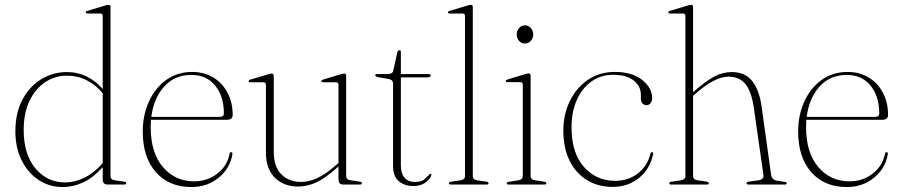

<svg xmlns="http://www.w3.org/2000/svg" viewBox="-20 -744 3638 774"><path d="M42 -214Q42 -290 71 -343.5Q100 -397 147.2 -425.2Q194.5 -453.5 249.5 -453.5Q293.5 -453.5 330.5 -435Q367.5 -416.5 394 -385V-679Q394 -689.5 384 -689.5H333.5Q325.5 -689.5 325.5 -694Q325.5 -698.5 333.5 -700.5L401.5 -721Q412 -724.5 417.5 -724.5Q425.5 -724.5 425.5 -715.5V-34.5Q425.5 -19.5 444 -17L479 -12Q489 -10.5 489 -5Q489 0 480.5 0H416Q404 0 399 -5Q394 -10 394 -25.5V-70Q356 -28 316 -9Q276 10 232.5 10Q179 10 135.8 -18.5Q92.5 -47 67.2 -97.8Q42 -148.5 42 -214ZM75.5 -219.5Q75.5 -121.5 123 -65Q170.5 -8.5 243 -8.5Q281 -8.5 320 -27.5Q359 -46.5 394 -86V-368Q367.5 -401 330.2 -420Q293 -439 249.5 -439Q202 -439 162.5 -413Q123 -387 99.2 -338Q75.5 -289 75.5 -219.5Z M918 -280Q918 -261 893 -261H588.5Q587.5 -247 587.5 -232Q587.5 -128 636.8 -70.5Q686 -13 762.5 -13Q816 -13 856.2 -44.2Q896.5 -75.5 905.5 -124Q906.5 -130.5 911.5 -130.5Q918 -130.5 917 -123Q908 -66 862 -28Q816 10 751.5 10Q661 10 608.2 -50.2Q555.5 -110.5 555.5 -213.5Q555.5 -280 580.5 -334.8Q605.5 -389.5 650.2 -421.8Q695 -454 755 -454Q802.5 -454 839.2 -432Q876 -410 897 -370.8Q918 -331.5 918 -280ZM751.5 -442Q684 -442 641.8 -395Q599.5 -348 590 -273H867Q882.5 -273 882.5 -286.5Q882.5 -356.5 847.2 -399.2Q812 -442 751.5 -442Z M1052 -129.5V-402Q1052 -412.5 1041 -412.5H990.5Q982.5 -412.5 982.5 -417Q982.5 -421 990.5 -423.5L1059.5 -444Q1070 -447.5 1075 -447.5Q1083.5 -447.5 1083.5 -438.5V-134Q1083.5 -71 1114.5 -40.8Q1145.5 -10.5 1194.5 -10.5Q1225 -10.5 1258.8 -26Q1292.5 -41.5 1332.5 -76.5L1344.5 -87V-402Q1344.5 -412.5 1334 -412.5H1283.5Q1275.5 -412.5 1275.5 -417Q1275.5 -421 1283.5 -423.5L1351.5 -444Q1362.5 -447.5 1367.5 -447.5Q1375.5 -447.5 1375.5 -438.5V-34.5Q1375.5 -19.5 1394.5 -17L1429 -12Q1439 -10.5 1439 -5Q1439 0 1430.5 0H1366Q1354 0 1349.2 -5.2Q1344.5 -10.5 1344.5 -25.5V-72.5L1339.5 -68.5Q1290 -24.5 1254 -8.2Q1218 8 1181.5 8Q1124.5 8 1088.2 -27.5Q1052 -63 1052 -129.5Z M1548 -425.5 1506 -432.5Q1492.5 -435.5 1492.5 -440.5Q1492.5 -445.5 1499.5 -445.5H1541Q1562.5 -445.5 1565 -458L1581.5 -532Q1583.5 -541.5 1589.5 -541.5Q1596 -541.5 1596 -535.5V-445.5H1707.5Q1716 -445.5 1716 -439.5Q1716 -432 1701.5 -432H1596V-78.5Q1596 -45 1610.8 -27.8Q1625.5 -10.5 1651.5 -10.5Q1681 -10.5 1692.5 -22.5Q1704 -34.5 1714 -43.5Q1719.5 -45 1719 -38Q1713 -20.5 1693.8 -7.2Q1674.5 6 1646.5 6Q1610.5 6 1587.5 -13.8Q1564.5 -33.5 1564.5 -74V-406.5Q1564.5 -422 1548 -425.5Z M1886 -715.5V-34.5Q1886 -19.5 1904.5 -17L1939.5 -12Q1949.5 -10.5 1949.5 -5Q1949.5 0 1941 0H1797.5Q1789.5 0 1789.5 -5Q1789.5 -10.5 1800.5 -12L1836 -17Q1854.5 -20 1854.5 -34V-679Q1854.5 -689.5 1844.5 -689.5H1794Q1785.5 -689.5 1785.5 -694Q1785.5 -698.5 1794 -700.5L1862 -721Q1872.5 -724.5 1878 -724.5Q1886 -724.5 1886 -715.5Z M2096 -568.5Q2082 -568.5 2072.5 -579.2Q2063 -590 2063 -605Q2063 -620.5 2072.8 -631.2Q2082.5 -642 2096 -642Q2110 -642 2119.8 -631Q2129.5 -620 2129.5 -605Q2129.5 -590 2119.8 -579.2Q2110 -568.5 2096 -568.5ZM2119 -438.5V-34.5Q2119 -19.5 2137.5 -17L2172.5 -12Q2182.5 -10.5 2182.5 -5Q2182.5 0 2174 0H2030.5Q2022.5 0 2022.5 -5Q2022.5 -9.5 2032 -11L2069 -17Q2087.5 -20 2087.5 -34V-402Q2087.5 -413 2077.5 -413H2027Q2018.5 -413 2018.5 -417.5Q2018.5 -421 2027 -424L2095 -444.5Q2105.5 -448 2111 -448Q2119 -448 2119 -438.5Z M2609 -348Q2609 -336 2602.5 -328Q2596 -320 2586.5 -320Q2576.5 -320 2570 -327Q2563.5 -334 2563.5 -346.5V-361.5Q2563.5 -397 2534 -419.8Q2504.5 -442.5 2452 -442.5Q2401.5 -442.5 2363.8 -415.2Q2326 -388 2305 -340.2Q2284 -292.5 2284 -231Q2284 -127 2334 -71Q2384 -15 2459.5 -15Q2512.5 -15 2551.2 -44.8Q2590 -74.5 2602 -124Q2603 -130.5 2608.5 -130.5Q2614 -130.5 2613 -124Q2601 -63 2556.2 -26.8Q2511.5 9.5 2449.5 9.5Q2391 9.5 2346.2 -18Q2301.5 -45.5 2276.2 -96.2Q2251 -147 2251 -218Q2251 -282.5 2277 -336.2Q2303 -390 2349.8 -422Q2396.5 -454 2459 -454Q2528 -454 2568.5 -422Q2609 -390 2609 -348Z M2774 -715.5V-372L2780 -377.5Q2828.5 -420 2862 -436.8Q2895.5 -453.5 2930 -453.5Q2983 -453.5 3011.8 -418Q3040.5 -382.5 3050 -316L3088.5 -39.5Q3091.5 -19 3112.5 -15.5L3142.5 -11Q3151.5 -10 3151.5 -5Q3151.5 0 3143.5 0H2998.5Q2989.5 0 2989.5 -5Q2989.5 -10.5 2999.5 -12L3036.5 -17Q3060.5 -20 3057.5 -39.5L3018.5 -311.5Q3009.5 -374 2985.5 -404.5Q2961.5 -435 2917 -435Q2862.5 -435 2787 -369L2774 -358V-34.5Q2774 -19.5 2793 -17L2827.5 -12Q2837.5 -10.5 2837.5 -5Q2837.5 0 2829 0H2685.5Q2678 0 2678 -5Q2678 -10.5 2689 -12L2724 -17Q2743 -20 2743 -34V-679Q2743 -689.5 2732.5 -689.5H2682Q2674 -689.5 2674 -694Q2674 -698.5 2682 -700.5L2750 -721Q2760.5 -724.5 2766 -724.5Q2774 -724.5 2774 -715.5Z M3560 -280Q3560 -261 3535 -261H3230.5Q3229.5 -247 3229.5 -232Q3229.5 -128 3278.8 -70.5Q3328 -13 3404.5 -13Q3458 -13 3498.2 -44.2Q3538.5 -75.5 3547.5 -124Q3548.5 -130.5 3553.5 -130.5Q3560 -130.5 3559 -123Q3550 -66 3504 -28Q3458 10 3393.5 10Q3303 10 3250.2 -50.2Q3197.5 -110.5 3197.5 -213.5Q3197.5 -280 3222.5 -334.8Q3247.5 -389.5 3292.2 -421.8Q3337 -454 3397 -454Q3444.5 -454 3481.2 -432Q3518 -410 3539 -370.8Q3560 -331.5 3560 -280ZM3393.5 -442Q3326 -442 3283.8 -395Q3241.5 -348 3232 -273H3509Q3524.5 -273 3524.5 -286.5Q3524.5 -356.5 3489.2 -399.2Q3454 -442 3393.5 -442Z"/></svg>

Font: Fraunces 72pt Thin
Style: Regular
Weight: 100
Version: Version 1.000;[b76b70a41]